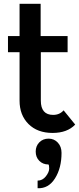

<svg xmlns="http://www.w3.org/2000/svg" viewBox="-20 -690 416 1011"><path d="M315 -109 376 -34Q334 10 257 10Q177 10 130 -37Q83 -84 83 -160V-415H22V-500H83V-670H194V-500H336V-415H195V-160Q195 -85 260 -85Q294 -85 315 -109ZM236 40Q265 40 284.5 61Q304 82 304 115Q304 195 269.5 249.5Q235 304 178 301V261Q204 261 221.5 238.5Q239 216 239 197.5Q239 179 235 176Q206 176 187 157Q168 138 168 108Q168 79 187 59.5Q206 40 236 40Z"/></svg>

Font: Orkney Medium
Style: Regular
Weight: 500
Designer: Samuel Oakes and Alfredo Marco Pradil
Foundry: Alfredo Marco Pradil
Version: 1.0; ttfautohint (v1.5)